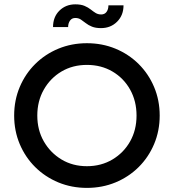

<svg xmlns="http://www.w3.org/2000/svg" viewBox="-20 -873 821 907"><path d="M390.6 14.6Q318.4 14.6 255.9 -11.2Q193.4 -37.1 146.5 -83.5Q99.6 -129.9 73.2 -192.4Q46.9 -254.9 46.9 -327.1Q46.9 -399.4 73.2 -461.9Q99.6 -524.4 146.5 -570.8Q193.4 -617.2 255.9 -643.1Q318.4 -668.9 390.6 -668.9Q462.9 -668.9 525.4 -643.1Q587.9 -617.2 634.8 -570.8Q681.6 -524.4 708 -461.9Q734.4 -399.4 734.4 -327.1Q734.4 -254.9 708 -192.4Q681.6 -129.9 634.8 -83.5Q587.9 -37.1 525.4 -11.2Q462.9 14.6 390.6 14.6ZM390.6 -87.9Q458 -87.9 511.2 -119.6Q564.5 -151.4 594.7 -205.1Q625 -258.8 625 -327.1Q625 -395.5 594.7 -449.7Q564.5 -503.9 511.2 -535.2Q458 -566.4 390.6 -566.4Q323.2 -566.4 270.5 -535.2Q217.8 -503.9 187 -449.7Q156.2 -395.5 156.2 -327.1Q156.2 -258.8 187 -205.1Q217.8 -151.4 270.5 -119.6Q323.2 -87.9 390.6 -87.9ZM457 -740.2Q431.6 -740.2 414.6 -747.1Q397.5 -753.9 385.3 -763.7Q373 -773.4 361.8 -780.8Q350.6 -788.1 335.9 -788.1Q319.3 -788.1 310.5 -775.4Q301.8 -762.7 301.8 -745.1H230.5Q230.5 -793 260.7 -822.8Q291 -852.5 335.9 -852.5Q362.3 -852.5 379.4 -845.2Q396.5 -837.9 408.7 -828.1Q420.9 -818.4 432.1 -811.5Q443.4 -804.7 458 -804.7Q474.6 -804.7 483.4 -816.9Q492.2 -829.1 492.2 -847.7H563.5Q563.5 -800.8 533.2 -770.5Q502.9 -740.2 457 -740.2Z"/></svg>

Font: Sen Medium
Style: Regular
Weight: 500
Designer: Kosal Sen, Philatype
Foundry: Philatype
Version: Version 2.000;gftools[0.9.31]